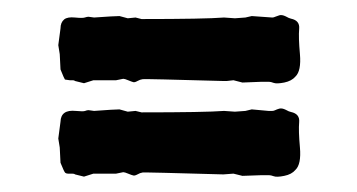

<svg xmlns="http://www.w3.org/2000/svg" viewBox="-20 -269 467 251"><path d="M59.1 -109.9Q59.6 -126 79.1 -124Q88.9 -123 91.3 -124Q93.8 -125 95.7 -125L103 -124Q129.9 -126 136.2 -126L147 -123L157.2 -124L165 -122.1Q248 -122.1 272.9 -124L287.1 -123L300.8 -124L309.1 -126L331.1 -124H335.9Q337.9 -124 339.8 -125Q341.8 -126 345.2 -127Q348.6 -127.9 353.5 -125.5Q357.9 -123 360.4 -122.6Q372.1 -120.1 371.1 -109.4Q370.1 -98.1 372.1 -76.2Q374 -54.2 366.2 -46.9Q361.3 -41 351.6 -39.1Q341.8 -37.1 337.9 -38.6Q334 -40 331.5 -40H322.3L296.9 -39.1L285.2 -42L272 -41Q169.9 -43.9 166.5 -43.5Q163.1 -43 159.7 -41Q156.2 -39.1 154.3 -39.6Q152.3 -40 147.5 -42Q143.1 -43.9 141.1 -43.9L131.8 -42H102.1L89.8 -38.1L78.1 -41Q77.1 -42 74.2 -42H68.8Q66.9 -42 65.4 -43Q64 -43.9 59.1 -56.2Q59.1 -58.1 58.1 -76.2L56.2 -87.9ZM331.5 -162.1H322.3L296.9 -161.1L285.2 -164.1L276.4 -163.1H272Q169.9 -166 166.5 -165.5Q163.1 -165 159.7 -163.1Q156.2 -161.1 154.3 -161.6Q152.3 -162.1 147.5 -164.1Q143.1 -166 141.1 -166L131.8 -164.1H102.1L89.8 -160.2L78.1 -163.1Q77.1 -164.1 75.2 -164.1Q73.2 -164.1 71.3 -164.1L64.9 -165Q64 -166 59.1 -178.2Q59.1 -180.2 58.1 -198.2L56.2 -210L59.1 -231.9Q59.1 -239.7 64 -243.7Q68.4 -247.1 78.1 -246.1Q87.9 -245.1 90.8 -246.1Q93.8 -247.1 95.7 -247.1L103 -246.1Q129.9 -248 136.2 -248L147 -245.1L157.2 -246.1L165 -244.1Q248 -244.1 272.9 -246.1L287.1 -245.1L300.8 -246.1L309.1 -248L335.9 -246.1Q337.9 -246.1 339.8 -247.1Q341.8 -248 345.2 -249Q348.6 -250 353.5 -247.6Q357.9 -245.1 360.4 -244.6Q372.1 -242.2 371.1 -231.4Q370.1 -220.2 372.1 -198.2Q374 -176.3 366.2 -168.9Q361.3 -163.1 351.6 -161.1Q341.8 -159.2 337.9 -160.6Q334 -162.1 331.5 -162.1Z"/></svg>

Font: AntiqueNobleRegular
Style: Regular
Weight: 400
Version: Version 0.1